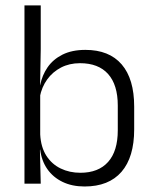

<svg xmlns="http://www.w3.org/2000/svg" viewBox="-20 -683 570 714"><path d="M294.5 10.5Q248 10.5 212.8 -6.5Q177.5 -23.5 156 -54.2Q134.5 -85 129.5 -126.5H109.5L129.5 -183Q132 -136 152.2 -104.2Q172.5 -72.5 205.5 -56.5Q238.5 -40.5 279 -40.5Q346 -40.5 382 -80.8Q418 -121 418 -198.5V-290.5Q418 -367.5 382 -407.8Q346 -448 277.5 -448Q238 -448 206.8 -431.8Q175.5 -415.5 155.2 -387.2Q135 -359 128 -322L112 -366.5H129.5Q136.5 -403 156.8 -432.5Q177 -462 212.2 -479.8Q247.5 -497.5 297.5 -497.5Q386 -497.5 432.5 -443.5Q479 -389.5 479 -286.5V-202Q479 -98.5 431.8 -44Q384.5 10.5 294.5 10.5ZM71 0V-663H131.5V-500.5L129 -361L129.5 -347.5V-142L128.5 -122L131.5 0Z"/></svg>

Font: Anek Telugu Medium Light
Style: Regular
Weight: 300
Version: Version 1.003